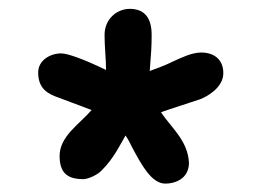

<svg xmlns="http://www.w3.org/2000/svg" viewBox="-20 -952 618 442"><path d="M171.9 -539.6C183.6 -539.6 206.1 -550.3 214.4 -560.1C242.2 -587.4 258.3 -622.1 269 -640.1C275.9 -629.9 279.8 -621.6 284.7 -611.8C305.7 -572.8 328.6 -529.3 360.8 -529.3C380.4 -529.3 415 -538.6 415 -577.6C412.1 -628.4 375.5 -656.7 350.6 -693.4C357.4 -696.3 360.8 -697.3 440.9 -723.6C458.5 -730.5 494.1 -751 494.1 -783.7C494.1 -815.9 471.7 -831.1 443.4 -831.1C421.9 -831.1 399.9 -820.3 377.4 -810.1C368.2 -805.7 358.9 -800.8 324.7 -788.6C328.1 -830.1 329.1 -846.2 329.1 -871.6C329.1 -908.7 314.5 -931.6 278.8 -931.6C249 -931.6 220.7 -908.2 220.7 -871.6C220.7 -843.3 224.1 -816.9 224.1 -791C171.4 -816.4 135.3 -829.1 120.6 -829.1C96.2 -829.1 67.9 -813.5 67.9 -785.2C67.9 -747.6 89.8 -735.8 116.7 -726.6C124 -723.6 159.2 -710.9 190.9 -698.7C162.6 -666 117.2 -638.2 117.2 -592.8C117.2 -552.2 137.2 -539.6 171.9 -539.6Z"/></svg>

Font: Autour One
Style: Regular
Weight: 400
Designer: Eben Sorkin
Foundry: Eben Sorkin
Version: Version 1.002